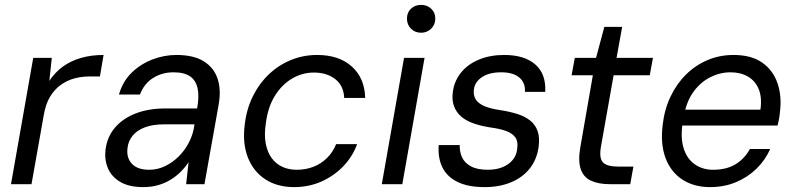

<svg xmlns="http://www.w3.org/2000/svg" viewBox="-20 -754 3251 786"><path d="M25 0 116 -517H192L182 -423Q205 -458 237.5 -481.5Q270 -505 312 -517Q354 -529 404 -529L389 -441H346Q314 -441 284.5 -433Q255 -425 229.5 -407Q204 -389 185.5 -359Q167 -329 159 -282L109 0Z M567 12Q508 12 472 -9.5Q436 -31 421.5 -66Q407 -101 412 -142Q419 -195 451.5 -232.5Q484 -270 536.5 -290Q589 -310 656 -310H787Q796 -359 789 -392Q782 -425 758 -441.5Q734 -458 690 -458Q644 -458 607 -435Q570 -412 553 -367H467Q482 -420 518 -455.5Q554 -491 602.5 -510Q651 -529 702 -529Q772 -529 813.5 -503.5Q855 -478 870.5 -432.5Q886 -387 875 -325L817 0H742L752 -90Q738 -69 719.5 -50.5Q701 -32 678 -18Q655 -4 627 4Q599 12 567 12ZM591 -59Q625 -59 656 -74Q687 -89 712 -114Q737 -139 753.5 -171Q770 -203 775 -237L776 -245H652Q605 -245 572.5 -232.5Q540 -220 522.5 -198Q505 -176 502 -148Q497 -108 520 -83.5Q543 -59 591 -59Z M1184 12Q1115 12 1066 -20Q1017 -52 994.5 -110Q972 -168 982 -244Q989 -307 1015 -359.5Q1041 -412 1081 -450Q1121 -488 1171.5 -508.5Q1222 -529 1278 -529Q1368 -529 1420.5 -481.5Q1473 -434 1475 -353H1389Q1387 -403 1352.5 -430Q1318 -457 1265 -457Q1217 -457 1175 -432Q1133 -407 1104.5 -360.5Q1076 -314 1068 -247Q1061 -201 1068 -165.5Q1075 -130 1092.5 -106.5Q1110 -83 1136 -71Q1162 -59 1195 -59Q1231 -59 1262.5 -71Q1294 -83 1318.5 -107Q1343 -131 1356 -164H1442Q1423 -112 1384.5 -72.5Q1346 -33 1295 -10.5Q1244 12 1184 12Z M1543 0 1634 -517H1718L1627 0ZM1704 -620Q1679 -620 1662.5 -636.5Q1646 -653 1646 -678Q1646 -703 1662.5 -718.5Q1679 -734 1704 -734Q1728 -734 1745 -718.5Q1762 -703 1762 -678Q1762 -653 1745 -636.5Q1728 -620 1704 -620Z M1964 12Q1896 12 1852.5 -9.5Q1809 -31 1790.5 -70Q1772 -109 1776 -160H1862Q1861 -133 1871.5 -110Q1882 -87 1908 -73Q1934 -59 1977 -59Q2011 -59 2037 -69.5Q2063 -80 2079 -99.5Q2095 -119 2097 -144Q2102 -174 2090 -191Q2078 -208 2052.5 -217.5Q2027 -227 1989 -232Q1950 -238 1919.5 -248.5Q1889 -259 1868.5 -276.5Q1848 -294 1838.5 -319.5Q1829 -345 1834 -379Q1840 -423 1867.5 -457Q1895 -491 1940.5 -510Q1986 -529 2044 -529Q2127 -529 2171.5 -490Q2216 -451 2212 -378H2129Q2131 -416 2105.5 -437Q2080 -458 2032 -458Q1983 -458 1953.5 -438.5Q1924 -419 1920 -388Q1917 -365 1927 -348Q1937 -331 1962 -320Q1987 -309 2029 -303Q2068 -297 2099 -287Q2130 -277 2151 -260Q2172 -243 2181 -217Q2190 -191 2185 -153Q2178 -101 2148.5 -64Q2119 -27 2071.5 -7.5Q2024 12 1964 12Z M2477 0Q2430 0 2399 -14.5Q2368 -29 2357 -63Q2346 -97 2356 -153L2407 -446H2320L2333 -517H2420L2454 -644H2527L2504 -517H2653L2640 -446H2492L2440 -153Q2432 -106 2448.5 -89Q2465 -72 2511 -72H2573L2560 0Z M2887 12Q2820 12 2772.5 -19.5Q2725 -51 2704 -108.5Q2683 -166 2693 -244Q2700 -306 2725 -358.5Q2750 -411 2788.5 -449Q2827 -487 2876.5 -508Q2926 -529 2983 -529Q3056 -529 3100.5 -497.5Q3145 -466 3163 -413Q3181 -360 3173 -297Q3172 -284 3169.5 -269.5Q3167 -255 3163 -240H2754L2765 -305H3093Q3100 -355 3086 -389Q3072 -423 3042 -440.5Q3012 -458 2970 -458Q2928 -458 2888 -438Q2848 -418 2819.5 -379Q2791 -340 2780 -282L2775 -254Q2765 -191 2778.5 -147.5Q2792 -104 2824 -81.5Q2856 -59 2899 -59Q2954 -59 2991 -81.5Q3028 -104 3050 -144H3133Q3113 -99 3077.5 -64Q3042 -29 2993.5 -8.5Q2945 12 2887 12Z"/></svg>

Font: DM Sans 11pt
Style: Italic
Weight: 400
Italic angle: -10°
Version: Version 4.004;gftools[0.9.30]